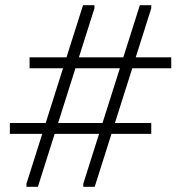

<svg xmlns="http://www.w3.org/2000/svg" viewBox="-20 -720 697 740"><path d="M300 -700H344V-688L126 0H82V-12ZM519 -700H563V-688L345 0H301V-12ZM94 -499H640V-457H94ZM18 -246H563V-204H18Z"/></svg>

Font: Phudu Light SemiBold
Style: Regular
Weight: 600
Version: Version 1.005;gftools[0.9.23]